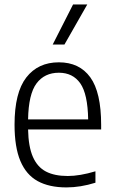

<svg xmlns="http://www.w3.org/2000/svg" viewBox="-20 -828 510 858"><path d="M432 -249.5H105.5Q107 -172.5 127 -127Q147 -81.5 185.2 -61.5Q223.5 -41.5 283 -41.5Q336.5 -41.5 406.5 -62.5V-11.5Q339.5 9.5 277 9.5Q199.5 9.5 148.2 -18.8Q97 -47 71 -108.8Q45 -170.5 45 -271Q45 -414 97.5 -481.8Q150 -549.5 243 -549.5Q335 -549.5 383.5 -482.5Q432 -415.5 432 -270ZM105.5 -294.5H374Q372 -408 338.8 -455.5Q305.5 -503 243 -503Q179 -503 143.2 -455.2Q107.5 -407.5 105.5 -294.5ZM215.5 -629 306.5 -808H370L268 -629Z"/></svg>

Font: Encode Sans Semi Condensed Light
Style: Regular
Weight: 300
Width: 4
Designer: Multiple Designers
Foundry: Impallari Type
Version: Version 2.000